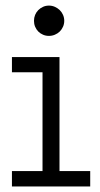

<svg xmlns="http://www.w3.org/2000/svg" viewBox="-20 -670 360 690"><path d="M22.9 -464.8H193.8V-55.2H304.2V0H22.9V-55.2H132.8V-410.2H22.9ZM102.1 -595.2Q102.1 -606.4 106.2 -616.5Q110.4 -626.5 117.7 -633.8Q125 -641.1 134.8 -645.5Q144.5 -649.9 155.8 -649.9Q167 -649.9 177 -645.5Q187 -641.1 194.6 -633.8Q202.1 -626.5 206.5 -616.5Q210.9 -606.4 210.9 -595.2Q210.9 -584 206.5 -574Q202.1 -564 194.6 -556.6Q187 -549.3 177 -545.2Q167 -541 155.8 -541Q144.5 -541 134.8 -545.2Q125 -549.3 117.7 -556.6Q110.4 -564 106.2 -574Q102.1 -584 102.1 -595.2Z"/></svg>

Font: Stint Ultra Expanded
Style: Regular
Weight: 400
Width: 7
Designer: Astigmatic (AOETI)
Foundry: Astigmatic (AOETI)
Version: Version 1.000